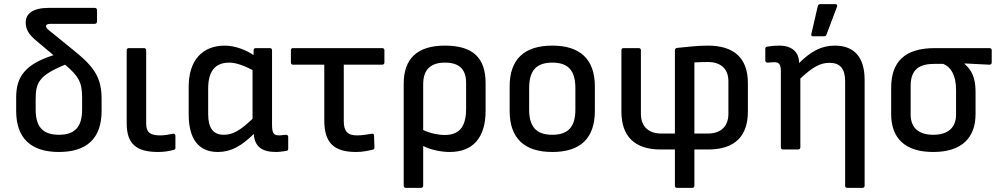

<svg xmlns="http://www.w3.org/2000/svg" viewBox="-20 -721 4808 926"><path d="M264 12C399 12 470 -54 470 -186V-243C470 -339 440 -391 354 -463L236 -559C214 -576 202 -585 202 -595C202 -602 208 -606 225 -606H437C443 -606 448 -610 448 -617V-673C448 -679 443 -683 437 -683H215C137 -683 104 -654 104 -613C104 -582 116 -556 158 -522L238 -455C104 -412 58 -353 58 -252V-186C58 -54 130 12 264 12ZM152 -193V-241C152 -322 167 -357 294 -409C359 -354 376 -324 376 -251V-193C376 -111 343 -71 264 -71C185 -71 152 -111 152 -193Z M743 12C768 12 798 8 817 2C824 0 826 -2 826 -8V-66C826 -73 822 -77 815 -76C794 -72 776 -68 752 -68C704 -68 685 -83 685 -125V-479C685 -485 681 -489 675 -489H601C595 -489 591 -485 591 -479V-127C591 -28 636 12 743 12Z M1031 12C1094 12 1145 -17 1204 -75C1208 -13 1244 12 1312 12C1325 12 1346 9 1360 7C1367 6 1370 3 1370 -4V-61C1370 -67 1366 -71 1359 -71C1349 -71 1338 -68 1329 -68C1301 -68 1292 -76 1292 -120V-479C1292 -485 1288 -489 1282 -489H1213C1207 -489 1203 -485 1203 -479V-455C1171 -478 1115 -501 1065 -501C954 -501 890 -428 890 -303V-170C890 -49 939 12 1031 12ZM984 -170V-293C984 -377 1017 -419 1086 -419C1119 -419 1161 -403 1198 -383V-148C1137 -90 1102 -71 1059 -71C1009 -71 984 -103 984 -170Z M1698 12C1729 12 1755 6 1777 1C1783 0 1786 -4 1786 -10L1784 -67C1784 -74 1780 -77 1773 -76C1753 -73 1729 -68 1702 -68C1657 -68 1638 -87 1638 -137V-409H1823C1830 -409 1834 -413 1834 -420V-479C1834 -485 1830 -489 1823 -489H1393C1387 -489 1383 -485 1383 -479V-420C1383 -413 1387 -409 1393 -409H1544V-141C1544 -30 1592 12 1698 12Z M1937 185H2011C2017 185 2021 181 2021 175V-17C2055 1 2107 12 2149 12C2262 12 2322 -58 2322 -186V-320C2322 -441 2262 -501 2126 -501C1991 -501 1927 -437 1927 -317V175C1927 181 1931 185 1937 185ZM2021 -315C2021 -388 2060 -419 2126 -419C2194 -419 2228 -388 2228 -321V-196C2228 -111 2196 -70 2125 -70C2094 -70 2054 -78 2021 -94Z M2644 12C2779 12 2849 -54 2849 -186V-304C2849 -436 2777 -501 2644 -501C2509 -501 2438 -436 2438 -304V-186C2438 -54 2509 12 2644 12ZM2644 -71C2565 -71 2532 -111 2532 -193V-296C2532 -379 2565 -419 2644 -419C2722 -419 2755 -379 2755 -296V-193C2755 -111 2722 -71 2644 -71Z M3245 185H3319C3325 185 3329 181 3329 175V0H3395C3526 0 3587 -66 3587 -183V-320C3587 -443 3518 -501 3394 -501C3350 -501 3291 -495 3246 -490C3239 -489 3235 -485 3235 -479V-77H3169C3109 -77 3071 -110 3071 -172V-479C3071 -485 3067 -489 3061 -489H2987C2981 -489 2977 -485 2977 -479V-183C2977 -65 3039 0 3167 0H3235V175C3235 181 3239 185 3245 185ZM3329 -77V-420C3350 -421 3372 -422 3394 -422C3454 -422 3493 -391 3493 -329V-172C3493 -111 3456 -77 3394 -77Z M3900 -546H3954C3960 -546 3964 -548 3966 -554L4017 -689C4019 -696 4017 -701 4010 -701H3936C3929 -701 3926 -698 3924 -691L3893 -557C3892 -550 3893 -546 3900 -546ZM3756 0H3829C3835 0 3840 -4 3840 -10V-342C3898 -397 3936 -418 3980 -418C4031 -418 4056 -391 4056 -329V175C4056 181 4060 185 4066 185H4140C4146 185 4150 181 4150 175V-336C4150 -445 4100 -501 4006 -501C3942 -501 3892 -474 3834 -417C3834 -470 3799 -501 3739 -501C3724 -501 3701 -500 3681 -496C3674 -495 3671 -492 3671 -486V-429C3671 -423 3675 -419 3682 -419C3692 -419 3703 -421 3712 -421C3736 -421 3746 -414 3746 -376V-10C3746 -4 3750 0 3756 0Z M4481 12C4620 12 4685 -58 4685 -171V-279C4685 -348 4665 -384 4632 -413V-415L4752 -409C4759 -409 4763 -413 4763 -420V-479C4763 -485 4759 -489 4752 -489H4489C4341 -489 4278 -421 4278 -297V-171C4278 -58 4341 12 4481 12ZM4481 -71C4410 -71 4372 -105 4372 -169V-307C4372 -390 4418 -413 4488 -413H4529C4563 -399 4591 -363 4591 -288V-169C4591 -105 4552 -71 4481 -71Z"/></svg>

Font: Sofia Sans Cond SemiBold
Style: Regular
Weight: 600
Width: 3
Designer: Botio Nikoltchev, Ani Petrova
Foundry: lettersoup
Version: Version 4.100